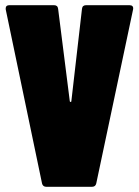

<svg xmlns="http://www.w3.org/2000/svg" viewBox="-20 -720 534 740"><path d="M296 -686 255 -330C255 -326 249 -326 249 -330L204 -686C203 -696 197 -700 188 -700H16C7 -700 2 -696 2 -688C2 -687 2 -685 2 -684L142 -13C144 -4 150 0 159 0H334C343 0 349 -4 351 -13L493 -684C495 -695 489 -700 479 -700H312C303 -700 297 -696 296 -686Z"/></svg>

Font: Barlow Condensed Black
Style: Regular
Weight: 900
Width: 3
Designer: Jeremy Tribby
Foundry: Tribby Type
Version: Version 1.422;hotconv 1.0.109;makeotfexe 2.5.65596